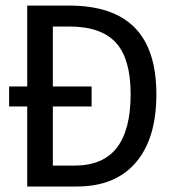

<svg xmlns="http://www.w3.org/2000/svg" viewBox="-20 -679 640 699"><path d="M549.3 -335.9Q549.3 -174.3 474.4 -87.2Q399.4 0 259.8 0H79.1V-291.5H13.2V-364.3H79.1V-658.7H231Q391.6 -658.7 470.5 -578.4Q549.3 -498 549.3 -335.9ZM313.5 -291.5H172.4V-76.2H251.5Q355 -76.2 405.3 -141.1Q455.6 -206.1 455.6 -335.9Q455.6 -464.8 401.9 -523.7Q348.1 -582.5 231.4 -582.5H172.4V-364.3H313.5Z"/></svg>

Font: Cousine
Style: Regular
Weight: 400
Monospace: yes
Designer: Steve Matteson
Foundry: Monotype Imaging Inc.
Version: Version 1.21